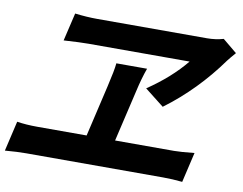

<svg xmlns="http://www.w3.org/2000/svg" viewBox="-83 -824 1160 917"><g transform="rotate(10 497.0 -365.5)"><path d="M299 -584Q259 -584 179 -579L211 -715Q269 -708 318 -708H851Q893 -708 931 -719L1000 -662Q974 -632 965 -620Q851 -461 700 -349L607 -422Q718 -497 789 -584ZM790 -151Q823 -151 888 -158L854 -12Q806 -17 760 -17H97Q54 -17 -6 -12L28 -158Q72 -151 127 -151H366L424 -400Q443 -481 446 -515H595Q577 -466 562 -399L504 -151Z"/></g></svg>

Font: KaiGen Gothic CN Bold
Style: Bold
Weight: 700
Designer: Ryoko NISHIZUKA  (kana & ideographs); Paul D. Hunt (Latin, Greek & Cyrillic); Wenlong ZHANG  (bopomofo); Sandoll Communi
Foundry: Adobe Systems Incorporated
Version: Version 1.002.20150501